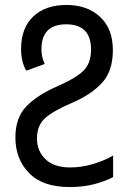

<svg xmlns="http://www.w3.org/2000/svg" viewBox="-20 -744 521 774"><path d="M436 -30V-117Q400 -96 354 -82.5Q308 -69 263 -69Q198 -69 163.5 -102Q129 -135 129 -186Q129 -238 161.5 -267.5Q194 -297 274 -331Q351 -365 393 -412Q435 -459 435 -542Q435 -628 383.5 -676Q332 -724 248 -724Q163 -724 114 -677.5Q65 -631 65 -547Q65 -494 86 -459L160 -486Q147 -516 147 -545Q147 -646 247 -646Q347 -646 347 -544Q347 -490 317.5 -460Q288 -430 213 -397Q130 -361 86 -315Q42 -269 42 -190Q42 -103 97 -46.5Q152 10 260 10Q314 10 357.5 -1Q401 -12 436 -30Z"/></svg>

Font: Noto Sans UI SemiCondensed
Style: Regular
Weight: 400
Width: 4
Designer: Monotype Design Team
Foundry: Monotype Imaging Inc.
Version: 1.001